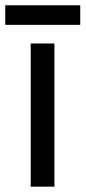

<svg xmlns="http://www.w3.org/2000/svg" viewBox="-30 -699 321 719"><path d="M173.8 0H85V-536.1H173.8ZM-10.3 -679.2H270.5V-606H-10.3Z"/></svg>

Font: Genotype
Style: Regular
Weight: 400
Foundry: Ascender Corporation
Version: Version 1.00